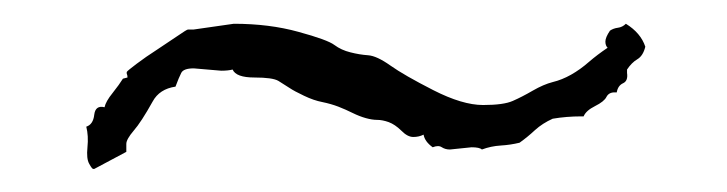

<svg xmlns="http://www.w3.org/2000/svg" viewBox="-20 -367 621 164"><path d="M87.9 -237.3 60.5 -222.7H59.6Q58.6 -222.7 56.2 -227.1Q53.7 -231.4 54.7 -241.2Q55.7 -251 53.7 -258.8Q59.6 -260.7 60.5 -269Q61.5 -277.3 69.3 -275.4Q70.3 -280.3 76.2 -287.6Q82 -294.9 85 -299.8L88.9 -300.8Q88.9 -302.7 88.4 -303.7Q87.9 -304.7 88.4 -305.7Q88.9 -306.6 96.7 -312.5Q104.5 -318.4 114.3 -324.7Q124 -331.1 131.8 -336.4Q139.6 -341.8 140.6 -341.8H145.5L179.7 -346.7Q210 -346.7 234.9 -339.8Q259.8 -333 265.6 -328.6Q271.5 -324.2 279.3 -322.3Q287.1 -320.3 294.4 -319.8Q301.8 -319.3 313.5 -311Q325.2 -302.7 350.1 -290Q375 -277.3 392.6 -277.3Q410.2 -277.3 418 -280.8Q425.8 -284.2 435.1 -289.6Q444.3 -294.9 452.1 -296.9Q460 -298.8 467.8 -303.2Q475.6 -307.6 482.9 -314Q490.2 -320.3 499 -326.2Q497.1 -328.1 497.1 -331.5Q497.1 -335 501 -340.8Q503.9 -342.8 507.8 -343.3Q511.7 -343.8 514.6 -346.7Q527.3 -338.9 531.2 -327.1Q529.3 -319.3 524.4 -316.4Q519.5 -313.5 515.6 -307.6V-304.7Q516.6 -297.9 512.2 -295.9Q507.8 -293.9 506.8 -288.1H504.9Q500 -288.1 498 -284.2Q496.1 -280.3 488.3 -276.4Q480.5 -272.5 478.5 -267.6H476.6Q463.9 -267.6 452.1 -265.6Q443.4 -261.7 437 -255.9Q430.7 -250 423.8 -245.1Q416 -243.2 407.7 -242.7Q399.4 -242.2 391.6 -239.3Q389.6 -241.2 382.8 -241.2L364.3 -239.3Q360.4 -239.3 357.4 -241.2Q354.5 -243.2 349.6 -241.2Q342.8 -246.1 341.8 -252Q337.9 -250 333 -250Q328.1 -250 322.8 -255.4Q317.4 -260.7 312 -262.7Q306.6 -264.6 302.2 -264.6Q297.9 -264.6 292.5 -266.1Q287.1 -267.6 281.2 -270.5Q275.4 -273.4 269 -275.9Q262.7 -278.3 255.4 -279.8Q248 -281.2 239.7 -285.2Q231.4 -289.1 227.1 -292Q222.7 -294.9 217.8 -297.9Q212.9 -300.8 197.3 -300.8Q181.6 -300.8 178.7 -307.6Q174.8 -306.6 168.9 -306.6L145.5 -308.6Q136.7 -308.6 134.8 -304.7Q132.8 -300.8 129.9 -293Q116.2 -291 110.4 -280.3Q100.6 -262.7 94.2 -255.4Q87.9 -248 87.9 -244.1Z"/></svg>

Font: Mountains of Christmas
Style: Regular
Weight: 400
Designer: Crystal Kluge
Foundry: Font Diner, Inc DBA Tart Workshop
Version: Version 1.002